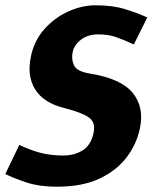

<svg xmlns="http://www.w3.org/2000/svg" viewBox="-39 -696 584 726"><path d="M490 -211Q478 -152 440.5 -102Q403 -52 338 -21Q273 10 176 10Q111 10 63 -5.5Q15 -21 -19 -38L34 -148Q74 -129 112.5 -118.5Q151 -108 201 -108Q242 -108 273.5 -127.5Q305 -147 315 -194Q323 -233 297.5 -251.5Q272 -270 206 -287Q127 -306 94.5 -357Q62 -408 78 -483Q90 -542 128.5 -585.5Q167 -629 219 -652.5Q271 -676 322 -676Q388 -676 435.5 -661Q483 -646 518 -630L467 -528Q426 -547 397.5 -556.5Q369 -566 332 -566Q294 -566 268 -546.5Q242 -527 236 -500Q230 -473 240.5 -449.5Q251 -426 300 -418Q419 -399 463 -344.5Q507 -290 490 -211Z"/></svg>

Font: Epunda Sans ExtraBold
Style: Italic
Weight: 800
Italic angle: -12.0243°
Designer: Simon Atzbach
Foundry: typofactur
Version: Version 2.204; ttfautohint (v1.8.4.7-5d5b)